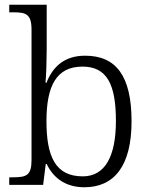

<svg xmlns="http://www.w3.org/2000/svg" viewBox="-20 -780 634 810"><path d="M336 10C461 10 535 -79 535 -268C535 -461 469 -545 339 -545C255 -545 204 -502 176 -431H172C175 -464 177 -532 177 -569V-760H19V-728H37C89 -728 113 -721 113 -655V-105C113 -39 91 -32 33 -32H19V0H162L173 -88H177C206 -27 259 10 336 10ZM329 -36C213 -36 176 -121 176 -269C176 -418 218 -499 328 -499C430 -499 469 -426 469 -270C469 -120 423 -36 329 -36Z"/></svg>

Font: Noto Serif Telugu Light
Style: Regular
Weight: 300
Designer: Jelle Bosma - Monotype Design Team
Foundry: Monotype Imaging Inc.
Version: Version 2.005